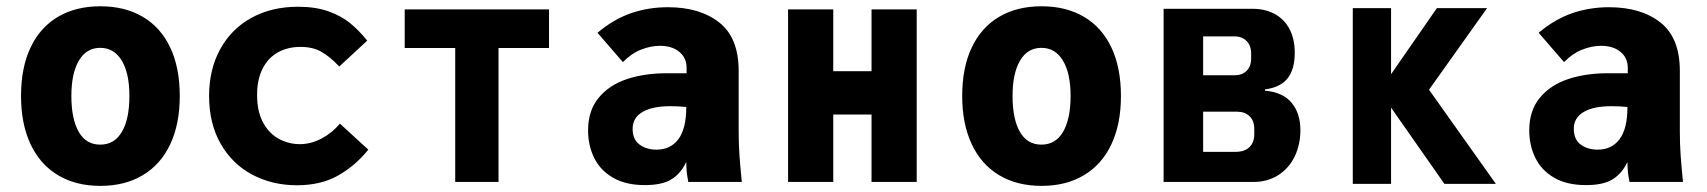

<svg xmlns="http://www.w3.org/2000/svg" viewBox="-20 -580 5440 612"><path d="M47 -274Q47 -364.5 77.5 -428.8Q108 -493 165 -526.5Q222 -560 300 -560Q378 -560 435 -526.5Q492 -493 522.5 -428.8Q553 -364.5 553 -274Q553 -185 522.8 -120.5Q492.5 -56 435.5 -21.8Q378.5 12.5 300 12.5Q221.5 12.5 164.5 -21.8Q107.5 -56 77.2 -120.8Q47 -185.5 47 -274ZM392.5 -274Q392.5 -346.5 368 -387Q343.5 -427.5 299.5 -427.5Q255.5 -427.5 231.5 -387Q207.5 -346.5 207.5 -274Q207.5 -201 230.8 -160Q254 -119 299.5 -119Q345 -119 368.8 -160.2Q392.5 -201.5 392.5 -274Z M646.5 -274.5Q646.5 -358.5 681.8 -423Q717 -487.5 781.2 -523Q845.5 -558.5 930 -558.5Q985.5 -558.5 1026.5 -544Q1067.5 -529.5 1096 -506.2Q1124.5 -483 1150.5 -450.5L1061.5 -368Q1031 -400 1004 -415.2Q977 -430.5 938 -430.5Q896.5 -430.5 865.2 -412.8Q834 -395 816.8 -360.8Q799.5 -326.5 799.5 -277.5Q799.5 -223.5 819.2 -188.2Q839 -153 870 -136.8Q901 -120.5 936 -120.5Q971 -120.5 1005 -138.5Q1039 -156.5 1063.5 -186L1154 -103Q1113 -52 1058.2 -20.8Q1003.5 10.5 926.5 10.5Q848 10.5 784.2 -23.2Q720.5 -57 683.5 -121.5Q646.5 -186 646.5 -274.5Z M1431 -427H1270V-550H1730V-427H1569V0H1431Z M1854.5 -164.5Q1854.5 -227 1887.8 -267.8Q1921 -308.5 1977.2 -327.5Q2033.5 -346.5 2104.5 -346.5H2168.5V-364Q2168.5 -395.5 2145.2 -414.8Q2122 -434 2083.5 -434Q2054.5 -434 2023.2 -421.8Q1992 -409.5 1965.5 -382L1884.5 -475.5Q1935.5 -518.5 1991 -537.8Q2046.5 -557 2109 -557Q2211 -557 2272.8 -508.2Q2334.5 -459.5 2334.5 -354V-161Q2334.5 -121 2337 -85.5Q2339.5 -50 2344.5 0H2174Q2170.5 -18 2169 -31.8Q2167.5 -45.5 2167.5 -64Q2151 -28 2121.2 -9Q2091.5 10 2035.5 10Q1974 10 1933.5 -13.8Q1893 -37.5 1873.8 -77Q1854.5 -116.5 1854.5 -164.5ZM2167.5 -239Q2142.5 -241.5 2117 -241.5Q2059 -241.5 2027.8 -223Q1996.5 -204.5 1996.5 -169.5Q1996.5 -135.5 2018.5 -119.2Q2040.5 -103 2072.5 -103Q2117.5 -103 2142.5 -136.5Q2167.5 -170 2167.5 -239Z M2492 -550H2636V-353H2758V-550H2902V0H2758V-215H2636V0H2492Z M3047 -274Q3047 -364.5 3077.5 -428.8Q3108 -493 3165 -526.5Q3222 -560 3300 -560Q3378 -560 3435 -526.5Q3492 -493 3522.5 -428.8Q3553 -364.5 3553 -274Q3553 -185 3522.8 -120.5Q3492.5 -56 3435.5 -21.8Q3378.5 12.5 3300 12.5Q3221.5 12.5 3164.5 -21.8Q3107.5 -56 3077.2 -120.8Q3047 -185.5 3047 -274ZM3392.5 -274Q3392.5 -346.5 3368 -387Q3343.5 -427.5 3299.5 -427.5Q3255.5 -427.5 3231.5 -387Q3207.5 -346.5 3207.5 -274Q3207.5 -201 3230.8 -160Q3254 -119 3299.5 -119Q3345 -119 3368.8 -160.2Q3392.5 -201.5 3392.5 -274Z M3689 -552H3972Q4013.5 -552 4044 -535Q4074.5 -518 4090.8 -486.5Q4107 -455 4107 -412Q4107 -359 4084.2 -330.2Q4061.5 -301.5 4012 -295V-291Q4069.5 -286 4097.2 -252.2Q4125 -218.5 4125 -165Q4125 -119 4106.8 -81.2Q4088.5 -43.5 4054.5 -21.8Q4020.5 0 3975 0H3689ZM3978 -152V-169Q3978 -195 3963 -209.5Q3948 -224 3923 -224H3815V-96H3919Q3947 -96 3962.5 -111Q3978 -126 3978 -152ZM3968 -393V-410Q3968 -434.5 3953.5 -449.2Q3939 -464 3915 -464H3815V-340H3915Q3939 -340 3953.5 -354.2Q3968 -368.5 3968 -393Z M4414 -237V6H4292V-554H4414V-343.5L4560 -554H4720L4535 -294L4748 6H4584Z M4854.5 -164.5Q4854.5 -227 4887.8 -267.8Q4921 -308.5 4977.2 -327.5Q5033.5 -346.5 5104.5 -346.5H5168.5V-364Q5168.5 -395.5 5145.2 -414.8Q5122 -434 5083.5 -434Q5054.5 -434 5023.2 -421.8Q4992 -409.5 4965.5 -382L4884.5 -475.5Q4935.5 -518.5 4991 -537.8Q5046.5 -557 5109 -557Q5211 -557 5272.8 -508.2Q5334.5 -459.5 5334.5 -354V-161Q5334.5 -121 5337 -85.5Q5339.5 -50 5344.5 0H5174Q5170.5 -18 5169 -31.8Q5167.5 -45.5 5167.5 -64Q5151 -28 5121.2 -9Q5091.5 10 5035.5 10Q4974 10 4933.5 -13.8Q4893 -37.5 4873.8 -77Q4854.5 -116.5 4854.5 -164.5ZM5167.5 -239Q5142.5 -241.5 5117 -241.5Q5059 -241.5 5027.8 -223Q4996.5 -204.5 4996.5 -169.5Q4996.5 -135.5 5018.5 -119.2Q5040.5 -103 5072.5 -103Q5117.5 -103 5142.5 -136.5Q5167.5 -170 5167.5 -239Z"/></svg>

Font: JuliaMono Black
Style: Regular
Weight: 900
Monospace: yes
Designer: cormullion
Foundry: corm
Version: Version 0.054; ttfautohint (v1.8.4)